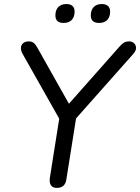

<svg xmlns="http://www.w3.org/2000/svg" viewBox="-20 -915 687 942"><path d="M258.4 6.9Q238.5 6.9 230 -5.9Q221.5 -18.7 224.4 -41L275.7 -365.1L284.4 -308.3L90.3 -651.7Q81.6 -668.3 82.8 -681.6Q83.9 -695 93.9 -703.4Q103.8 -711.9 120.3 -711.9Q135.8 -711.9 145 -704.9Q154.2 -697.8 163.4 -680.9L326.6 -391H304.9L566.7 -686.8Q578.8 -700.8 588.8 -706.4Q598.7 -711.9 612.8 -711.9Q628.2 -711.9 637.7 -703Q647.2 -694 647.4 -680.2Q647.7 -666.3 635 -651.7L330.3 -308.3L358.1 -365.1L305.4 -33.7Q299.1 6.9 258.4 6.9ZM466.3 -802.4Q425.5 -802.4 425.5 -839.3Q425.5 -865.9 439.8 -880.5Q454 -895.2 479.5 -895.2Q499.1 -895.2 509.7 -885.6Q520.3 -876 520.3 -858.3Q520.3 -832.3 506.3 -817.4Q492.3 -802.4 466.3 -802.4ZM292.1 -802.4Q251.8 -802.4 251.8 -839.3Q251.8 -865.9 266.1 -880.5Q280.3 -895.2 305.8 -895.2Q325.5 -895.2 335.8 -885.6Q346.1 -876 346.1 -858.3Q346.1 -832.3 332.1 -817.4Q318.1 -802.4 292.1 -802.4Z"/></svg>

Font: Nunito Variable Extra Light
Style: Italic
Weight: 200
Italic angle: -9°
Designer: Vernon Adams
Foundry: Vernon Adams
Version: Version 3.602